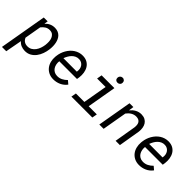

<svg xmlns="http://www.w3.org/2000/svg" viewBox="71 -1653 2788 2788"><g transform="rotate(45 1465.5 -259.0)"><path d="M509.3 -261.7Q503.4 -212.9 486.1 -163.8Q468.8 -114.7 439.2 -75.7Q409.7 -36.6 367.2 -12.7Q324.7 11.2 268.6 10.3Q228.5 9.3 192.9 -5.1Q157.2 -19.5 131.3 -51.3L84 203.1H-4.4L122.6 -528.3L202.6 -528.8L193.4 -470.7Q224.1 -504.4 262.5 -521.7Q300.8 -539.1 347.2 -538.1Q383.3 -537.1 410.2 -525.4Q437 -513.7 456.3 -493.9Q475.6 -474.1 487.5 -448.2Q499.5 -422.4 505.6 -393.1Q511.7 -363.8 512.7 -332.8Q513.7 -301.8 510.3 -272ZM421.9 -272Q425.3 -301.8 423.6 -334.7Q421.9 -367.7 410.6 -395.5Q399.4 -423.3 377 -441.9Q354.5 -460.4 316.4 -461.4Q274.9 -462.4 243.2 -442.1Q211.4 -421.9 187 -389.6L142.6 -134.3Q171.9 -65.9 246.6 -63.5Q287.6 -62.5 318.1 -80.1Q348.6 -97.7 369.9 -126.5Q391.1 -155.3 403.6 -190.9Q416 -226.6 420.9 -261.7Z M850.6 9.8Q796.9 8.8 756.1 -12.2Q715.3 -33.2 689 -67.9Q662.6 -102.5 651.1 -147.9Q639.6 -193.4 644 -244.1L646.5 -265.1Q650.4 -299.8 661.6 -333.7Q672.9 -367.7 690.7 -398.4Q708.5 -429.2 732.2 -455.1Q755.9 -481 784.9 -499.8Q814 -518.6 847.9 -528.8Q881.8 -539.1 919.4 -538.1Q974.1 -536.6 1011.7 -514.4Q1049.3 -492.2 1071.3 -456.1Q1093.3 -419.9 1100.6 -373.8Q1107.9 -327.6 1101.6 -278.8L1095.2 -238.3H731.4Q727.5 -206.1 733.6 -175.3Q739.7 -144.5 755.4 -120.1Q771 -95.7 796.9 -80.6Q822.8 -65.4 858.4 -64.5Q904.3 -63 943.1 -82.5Q981.9 -102.1 1013.2 -134.3L1064 -91.3Q1045.9 -65.9 1021.7 -46.6Q997.6 -27.3 969.7 -14.6Q941.9 -2 911.6 4.2Q881.3 10.3 850.6 9.8ZM915 -463.9Q880.9 -465.3 853.5 -452.4Q826.2 -439.5 804.9 -418Q783.7 -396.5 768.1 -368.7Q752.4 -340.8 742.2 -312.5L1017.6 -311.5L1019.5 -320.3Q1023.9 -347.2 1019 -372.6Q1014.2 -397.9 1000.5 -418Q986.8 -438 965.3 -450.4Q943.8 -462.9 915 -463.9Z M1310.5 -528.3H1573.2L1495.1 -78.1H1662.6L1648.4 0H1218.8L1232.9 -78.1H1406.7L1471.2 -449.7H1296.9ZM1497.6 -665.5Q1498 -689 1512.7 -704.3Q1527.3 -719.7 1550.8 -720.7Q1562.5 -721.2 1572 -717.3Q1581.5 -713.4 1588.6 -706.5Q1595.7 -699.7 1599.4 -689.9Q1603 -680.2 1603 -668.5Q1603 -645 1588.4 -630.6Q1573.7 -616.2 1550.3 -615.2Q1527.3 -614.3 1512.5 -628.2Q1497.6 -642.1 1497.6 -665.5Z M1962.4 -528.8 1951.2 -450.2Q1967.3 -469.7 1986.3 -486.3Q2005.4 -502.9 2026.9 -514.6Q2048.3 -526.4 2072.3 -532.5Q2096.2 -538.6 2122.6 -538.1Q2167 -537.1 2197.3 -520.5Q2227.5 -503.9 2245.4 -476.3Q2263.2 -448.7 2269.3 -412.1Q2275.4 -375.5 2271 -335.4L2214.8 0H2126.5L2182.6 -334Q2185.5 -360.8 2182.9 -383.8Q2180.2 -406.7 2169.7 -423.8Q2159.2 -440.9 2140.1 -450.9Q2121.1 -460.9 2091.8 -461.4Q2068.8 -461.9 2048.1 -455.8Q2027.3 -449.7 2009.3 -438.7Q1991.2 -427.7 1975.3 -412.4Q1959.5 -397 1946.3 -379.4L1880.4 0H1792L1883.8 -528.3Z M2611.3 9.8Q2557.6 8.8 2516.8 -12.2Q2476.1 -33.2 2449.7 -67.9Q2423.3 -102.5 2411.9 -147.9Q2400.4 -193.4 2404.8 -244.1L2407.2 -265.1Q2411.1 -299.8 2422.4 -333.7Q2433.6 -367.7 2451.4 -398.4Q2469.2 -429.2 2492.9 -455.1Q2516.6 -481 2545.7 -499.8Q2574.7 -518.6 2608.6 -528.8Q2642.6 -539.1 2680.2 -538.1Q2734.9 -536.6 2772.5 -514.4Q2810.1 -492.2 2832 -456.1Q2854 -419.9 2861.3 -373.8Q2868.7 -327.6 2862.3 -278.8L2856 -238.3H2492.2Q2488.3 -206.1 2494.4 -175.3Q2500.5 -144.5 2516.1 -120.1Q2531.7 -95.7 2557.6 -80.6Q2583.5 -65.4 2619.1 -64.5Q2665 -63 2703.9 -82.5Q2742.7 -102.1 2773.9 -134.3L2824.7 -91.3Q2806.6 -65.9 2782.5 -46.6Q2758.3 -27.3 2730.5 -14.6Q2702.6 -2 2672.4 4.2Q2642.1 10.3 2611.3 9.8ZM2675.8 -463.9Q2641.6 -465.3 2614.3 -452.4Q2586.9 -439.5 2565.7 -418Q2544.4 -396.5 2528.8 -368.7Q2513.2 -340.8 2502.9 -312.5L2778.3 -311.5L2780.3 -320.3Q2784.7 -347.2 2779.8 -372.6Q2774.9 -397.9 2761.2 -418Q2747.6 -438 2726.1 -450.4Q2704.6 -462.9 2675.8 -463.9Z"/></g></svg>

Font: TypoPRO Roboto Mono
Style: Italic
Weight: 400
Designer: Google
Version: Version 2.000986; 2015; ttfautohint (v1.3)